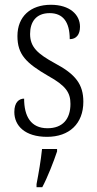

<svg xmlns="http://www.w3.org/2000/svg" viewBox="-20 -563 407 804"><path d="M177 10C270 10 329 -45 329 -137C329 -209 297 -252 210 -298C137 -338 106 -366 106 -421C106 -471 131 -508 188 -508C243 -508 272 -472 272 -399C300 -399 315 -419 315 -451C315 -501 273 -543 193 -543C108 -543 53 -494 53 -412C53 -335 89 -299 182 -245C256 -204 275 -175 275 -128C275 -64 242 -26 179 -26C109 -26 81 -76 81 -150C60 -150 40 -135 40 -94C40 -36 85 10 177 10ZM133 208V221H157C179 180 205 113 219 71V61H156C151 110 142 161 133 208Z"/></svg>

Font: Noto Serif Hebrew Condensed Light
Style: Regular
Weight: 300
Width: 3
Designer: Monotype Design Team
Foundry: Monotype Imaging Inc.
Version: Version 2.004